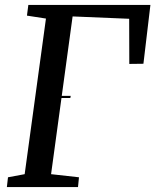

<svg xmlns="http://www.w3.org/2000/svg" viewBox="-20 -763 633 783"><path d="M268.4 -372.1 266.8 -363.4H166.5L168.5 -372.1ZM8 0 12.6 -40 80.6 -52.7 167.4 -687.3 89.9 -699.3 95.6 -743H593.4L564.9 -503L507.3 -502.3L506.8 -686.4L276.1 -696L188.3 -52.7L302.1 -40L298.1 0Z"/></svg>

Font: Merriweather 7pt Light
Style: Italic
Weight: 300
Italic angle: -7.8°
Designer: Eben Sorkin
Foundry: Eben Sorkin
Version: Version 2.200;gftools[0.9.31]